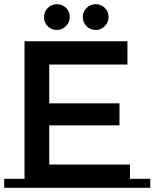

<svg xmlns="http://www.w3.org/2000/svg" viewBox="-20 -896 737 916"><path d="M97 -43V-699H588V-588H215V-403H550V-298H215V-111H600V-43H697V0H0V-43ZM250.5 -753Q225 -753 207.5 -771Q190 -789 190 -814.5Q190 -840 208 -858Q226 -876 251.5 -876Q277 -876 295 -858.5Q313 -841 313 -815.5Q313 -790 294.5 -771.5Q276 -753 250.5 -753ZM436.5 -753Q411 -753 393 -771Q375 -789 375 -814.5Q375 -840 393 -858Q411 -876 436.5 -876Q462 -876 480 -858.5Q498 -841 498 -815.5Q498 -790 480 -771.5Q462 -753 436.5 -753Z"/></svg>

Font: Montserrat Subrayada
Style: Regular
Weight: 400
Designer: Julieta Ulanovsky
Foundry: Julieta Ulanovsky
Version: Version 2.001